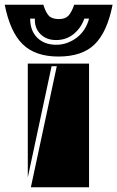

<svg xmlns="http://www.w3.org/2000/svg" viewBox="-87 -795 498 815"><path d="M154 -514H132L31 -42V-525H291V0H44ZM391 -775Q368 -659 315 -607Q262 -555 161 -555Q63 -555 9.5 -607Q-44 -659 -67 -775H97Q107 -742 120.5 -728Q134 -714 163 -714Q190 -714 203.5 -728.5Q217 -743 228 -775ZM41 -716Q41 -665 71 -635Q101 -605 152 -605Q177 -605 199.5 -613.5Q222 -622 240.5 -636.5Q259 -651 272 -671.5Q285 -692 291 -716H271Q257 -676 225.5 -650.5Q194 -625 151 -625Q111 -625 86 -649Q61 -673 61 -710V-716Z"/></svg>

Font: J.M. Nexus Grotesque
Style: Regular
Weight: 900
Designer: deFharo
Foundry: deFharo
Version: Version 3.003